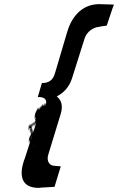

<svg xmlns="http://www.w3.org/2000/svg" viewBox="-20 -830 572 930"><path d="M163.1 -360C195.4 -361 211.7 -349 200.3 -315C199.6 -316 209.3 -351 197.6 -316C197.6 -316 206.3 -351 195.6 -316C193.6 -316 201.7 -349 187.7 -313C186.7 -313 193.8 -346 180.2 -308C179.9 -307 187.3 -341 174.6 -303C173.3 -302 182.4 -335 169.4 -299C166.8 -297 174.9 -330 162.9 -294C162.9 -294 169.3 -328 156.4 -289C156.4 -289 165.1 -321 151.6 -280C150.7 -277 159.8 -310 148.8 -274C148.5 -273 158.9 -307 147.9 -271L146.6 -267C146.6 -267 157.7 -300 146.4 -263C146.1 -262 155.2 -295 145.2 -259C144.6 -257 156.7 -290 146.3 -253C146.4 -250 158.5 -283 148.2 -246C148.2 -246 159.3 -279 148.4 -240C148.5 -237 158.9 -268 148.9 -232C148.9 -232 159.3 -266 148.3 -230C148.3 -230 157.7 -264 147 -229C145.7 -228 155.1 -262 142.1 -226C141.1 -226 149.2 -259 135.9 -222C134.9 -222 142 -255 129.6 -218C128.3 -217 138.7 -251 127 -216C126 -216 135.1 -249 122.4 -214C121.4 -214 128.8 -248 116.8 -212C116.8 -212 125.9 -245 114.3 -207C113.7 -205 125.5 -237 117.1 -200C118.5 -198 130.9 -232 121.9 -196C121.9 -196 133 -229 123 -193C123 -193 134.1 -226 123.8 -189C124.2 -187 135 -219 124.9 -183C125.3 -181 138 -216 128 -180C128 -180 139.4 -214 128.4 -178C128.4 -178 139.8 -212 128.5 -175C127.9 -173 138.3 -207 127.3 -171L126.1 -167C125.8 -166 135.8 -199 124.8 -163C124.5 -162 133.2 -197 121.3 -158C121 -157 130.4 -191 118.5 -152C118.2 -151 128.3 -184 117.6 -146C117 -144 128.1 -177 117.8 -140C118.2 -138 129.6 -172 119.6 -136C119.6 -136 132 -170 121.7 -133C121.4 -132 132.8 -166 122.1 -128C122.1 -128 134.5 -162 124.2 -125C124.9 -124 136 -157 126 -121C126 -121 137.8 -153 127.1 -118C127.5 -116 138.6 -149 130.5 -113C132.2 -112 143.6 -146 134.9 -111C134.9 -111 147.3 -145 137.6 -110C137.6 -110 149 -144 139.3 -109C139.3 -109 151.4 -142 140.7 -107C141.4 -106 153.1 -141 143.4 -106C144.4 -106 156.1 -141 146.7 -107C148 -108 158.7 -143 148.6 -110C148.9 -111 160.2 -148 148.9 -114C148.9 -114 157.9 -150 147.2 -115C145.8 -117 155.5 -152 143.1 -118C142.1 -118 151.8 -153 140.4 -119C139.4 -119 148.4 -155 137 -121C136 -121 145.7 -156 135.3 -122C134.6 -123 145.6 -159 134.5 -126C134.5 -126 143.4 -165 132.7 -130C132.1 -131 142.1 -167 131.7 -133C131.3 -135 141.3 -171 130.2 -138C129.8 -140 139.5 -175 128.4 -142C127.7 -143 138.4 -178 127.3 -145C126.6 -146 137.3 -181 126.9 -147C127.2 -148 137.3 -184 127.2 -151C127.5 -152 139.8 -189 129.7 -156C130.3 -158 142.3 -194 132.2 -161C133.8 -163 145.1 -200 135.1 -167C135.7 -169 146.7 -205 136.6 -172C136.9 -173 147.9 -209 137.8 -176C138.4 -178 148.4 -214 137.3 -181C136.9 -183 148 -219 135.9 -186C135.2 -187 145.2 -223 133.8 -189C133.1 -190 143.8 -225 132.7 -192C132.3 -194 143.6 -231 132.5 -198C132.1 -200 140.2 -236 128.1 -203C127.4 -204 137.4 -240 125.3 -207C126.3 -207 138 -242 128.6 -208C130.9 -209 142.9 -245 134.8 -212C136.1 -213 148.1 -249 138.7 -215C140 -216 152.7 -251 144.6 -218C147.3 -220 159 -255 150.9 -222C153.5 -224 166.8 -261 157 -229C157.6 -231 168.9 -268 157.8 -235C157.8 -235 168.7 -277 158 -242C158.2 -246 96.7 -48 95.3 -50C75.6 11 75.9 82 171.5 80C171.2 78 243.8 76 244.1 75L274.3 -24C274.6 -25 243.9 -26 244.3 -27C218.3 -27 204.6 -51 213.8 -81L274 -278C287.1 -321 275.1 -347 255 -363C285.9 -379 313.8 -405 328.3 -449C329.9 -451 388.9 -644 390.2 -645C400.7 -676 431.4 -698 460 -700C463.6 -702 495.5 -705 496.8 -706C498.2 -707 529.1 -805 531.7 -807C533.3 -809 461.3 -809 463.6 -810C368.9 -811 323.3 -737 305.4 -675L246.2 -475C236.5 -440 213.5 -427 182.9 -428Z"/></svg>

Font: Hussar Wojna
Style: 3Obl
Weight: 400
Designer: Robert Jablonski
Foundry: Cannot Into Space Fonts
Version: Version 1.01